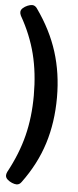

<svg xmlns="http://www.w3.org/2000/svg" viewBox="-64 -813 430 1057"><g transform="rotate(5 150.5 -284.5)"><path d="M70 -780Q86 -780 97 -764Q176 -653 213 -536Q250 -419 250 -285Q250 -147 213 -29.5Q176 88 97 195Q86 211 70 211Q59 211 44.5 205Q30 199 19 189Q8 179 8 167Q8 163 9 158Q10 153 13 147Q70 42 96 -61.5Q122 -165 122 -285Q122 -409 96 -512.5Q70 -616 13 -716Q10 -722 9 -727Q8 -732 8 -736Q8 -748 19 -758Q30 -768 44.5 -774Q59 -780 70 -780Z"/></g></svg>

Font: Asap ExtraBold
Style: Regular
Weight: 800
Designer: Pablo Cosgaya
Foundry: Omnibus-Type
Version: Version 3.001; ttfautohint (v1.8.4.7-5d5b)